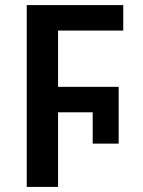

<svg xmlns="http://www.w3.org/2000/svg" viewBox="-20 -734 562 754"><path d="M85 0V-714H464V-614H208V-393H446V-170H344V-293H208V0Z"/></svg>

Font: Noto Sans Display Medium
Style: Regular
Weight: 500
Designer: Monotype Design Team
Foundry: Monotype Imaging Inc.
Version: Version 1.900